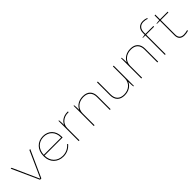

<svg xmlns="http://www.w3.org/2000/svg" viewBox="321 -2103 3491 3491"><g transform="rotate(-45 2066.0 -357.5)"><path d="M270 0H304L539 -520H516L292 -19H282L58 -520H35Z M871 5H872C958 5 1035 -31 1091 -99L1076 -110C1027 -49 953 -14 872 -14H871C735 -14 639 -110 639 -247V-253H1104V-283C1104 -426 1008 -525 869 -525H868C722 -525 619 -418 619 -265V-245C619 -99 724 5 871 5ZM639 -272C643 -412 735 -506 866 -506H867C996 -506 1084 -415 1084 -283V-272Z M1264 0H1284V-315C1284 -425 1378 -501 1486 -501C1489 -501 1504 -501 1507 -501V-520H1489C1397 -520 1317 -473 1284 -396C1284 -445 1282 -493 1278 -520H1264Z M1652 0H1672V-307C1672 -423 1762 -506 1889 -506H1891C2002 -506 2065 -444 2065 -333V0H2085V-333C2085 -455 2016 -525 1894 -525H1892C1788 -525 1707 -474 1672 -395C1672 -454 1670 -494 1666 -520H1652Z M2445 5C2549 5 2630 -45 2664 -124C2664 -65 2666 -26 2670 0H2684V-520H2664V-213C2664 -97 2575 -14 2447 -14C2337 -14 2275 -76 2275 -187V-520H2255V-187C2255 -65 2324 5 2445 5Z M2874 0H2894V-307C2894 -423 2984 -506 3111 -506H3113C3224 -506 3287 -444 3287 -333V0H3307V-333C3307 -455 3238 -525 3116 -525H3114C3010 -525 2929 -474 2894 -395C2894 -454 2892 -494 2888 -520H2874Z M3480 0H3500V-501H3704V-520H3500V-562C3500 -648 3549 -701 3629 -701C3662 -701 3697 -695 3725 -682V-702C3701 -713 3665 -720 3632 -720C3537 -720 3480 -661 3480 -563V-519C3458 -517 3434 -514 3415 -510V-501H3480Z M3986 3C4019 3 4061 -4 4086 -13V-33C4060 -24 4016 -17 3986 -17C3914 -17 3875 -55 3875 -126V-501H4072V-520H3875V-643L3855 -639V-519C3827 -517 3791 -514 3775 -510V-501H3855V-125C3855 -42 3901 3 3986 3Z"/></g></svg>

Font: Fixel Display Thin
Style: Regular
Weight: 100
Designer: AlfaBravo + MacPaw
Foundry: Kyrylo Tkachov, Marchela Mozhyna, Serhii Makarenko, Maria Weinstein, Zakhar Kryvoshyya
Version: Version 1.211